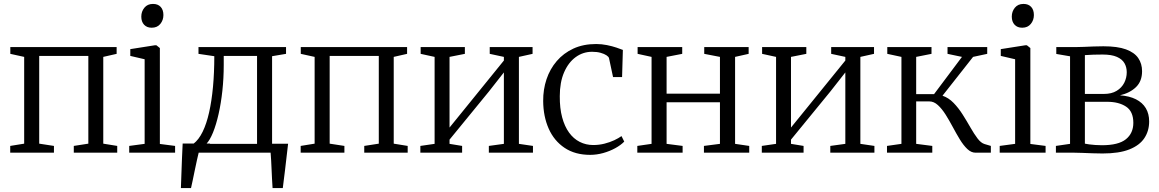

<svg xmlns="http://www.w3.org/2000/svg" viewBox="-20 -777 5896 977"><path d="M32 0V-34.5L103 -46V-487.5L32.5 -503V-537.5H573.5V-503L505.5 -487.5V-46L576.5 -34.5V0H355.5V-34.5L429.5 -46V-492.5H179.5V-46L254.5 -34.5V0Z M637.5 0V-34.5L716 -45V-475.5L643 -492.5V-527L767 -546.5H776L793.5 -532.5V-44.5L871 -34.5V0ZM751.5 -636Q727.5 -636 713.2 -651.2Q699 -666.5 699 -692.5Q699 -718.5 714.8 -737.8Q730.5 -757 758 -757H759Q783.5 -757 797.5 -742Q811.5 -727 811.5 -700.5Q811.5 -674.5 795.8 -655.2Q780 -636 752.5 -636Z M950.5 0V-43.5L964.5 -45.5Q991 -65.5 1011 -106.2Q1031 -147 1044 -204.8Q1057 -262.5 1063.8 -335Q1070.5 -407.5 1070.5 -491L990 -503V-537.5H1435.5V-503L1364.5 -491V0ZM1030 -45H1288V-492.5H1118.5V-447Q1118.5 -379 1111.5 -314.8Q1104.5 -250.5 1092.2 -196.5Q1080 -142.5 1064 -103Q1048 -63.5 1030 -45ZM900.5 180Q902 143 903.2 105.5Q904.5 68 906 29.8Q907.5 -8.5 909.5 -46.5H1049.5L992.5 -6.5Q988 11 982.5 36.2Q977 61.5 971.2 89.2Q965.5 117 960.5 141Q955.5 165 952 180ZM1367 180Q1365.5 157 1364.2 133.2Q1363 109.5 1362 86Q1361 62.5 1359.8 40.5Q1358.5 18.5 1357 -0.5L1313.5 -45.5H1446Q1443.5 -23.5 1440.8 -1Q1438 21.5 1435.5 44.5Q1433 67.5 1430.2 90.2Q1427.5 113 1424.5 135.5Q1421.5 158 1419 180Z M1510 0V-34.5L1581 -46V-487.5L1510.5 -503V-537.5H2051.5V-503L1983.5 -487.5V-46L2054.5 -34.5V0H1833.5V-34.5L1907.5 -46V-492.5H1657.5V-46L1732.5 -34.5V0Z M2119 0V-34.5L2191.5 -45V-487.5L2120.5 -503V-537.5H2345.5V-503L2267.5 -487.5V-128L2338.5 -215.5L2544 -469V-487.5L2472 -503V-537.5H2690V-503L2620.5 -487.5V-45L2692 -34.5V0H2467.5V-34.5L2544 -45V-408.5L2467.5 -311L2267.5 -66.5V-45L2331.5 -34.5V0Z M2983 11Q2906 11 2852.8 -24.8Q2799.5 -60.5 2772 -122.5Q2744.5 -184.5 2744 -263Q2743.5 -321.5 2761 -373.8Q2778.5 -426 2813 -466.2Q2847.5 -506.5 2897.8 -529.8Q2948 -553 3013.5 -553Q3041.5 -553 3068.5 -547.5Q3095.5 -542 3116.8 -534.8Q3138 -527.5 3149.5 -523L3145.5 -385H3099.5L3079 -481Q3077.5 -488 3066.2 -495.5Q3055 -503 3036.5 -508.2Q3018 -513.5 2993 -513.5Q2946.5 -513.5 2909.2 -486.2Q2872 -459 2850.2 -408.5Q2828.5 -358 2828.5 -287.5Q2828 -226.5 2840.5 -180Q2853 -133.5 2875.8 -102.2Q2898.5 -71 2930 -55Q2961.5 -39 2999 -39Q3028.5 -39 3056 -46Q3083.5 -53 3105.8 -63.5Q3128 -74 3142.5 -84.5L3156.5 -56.5Q3139 -38.5 3110.8 -23Q3082.5 -7.5 3049.2 1.8Q3016 11 2983 11Z M3223 0V-34.5L3295.5 -45V-487.5L3224.5 -503V-537.5H3451.5V-503L3372 -487.5V-300.5H3643.5V-487.5L3563.5 -503V-537.5H3789.5V-503L3720.5 -487.5V-45L3792.5 -34.5V0H3562V-34.5L3643.5 -45V-256.5H3372V-45L3453.5 -34.5V0Z M3856.5 0V-34.5L3929 -45V-487.5L3858 -503V-537.5H4083V-503L4005 -487.5V-128L4076 -215.5L4281.5 -469V-487.5L4209.5 -503V-537.5H4427.5V-503L4358 -487.5V-45L4429.5 -34.5V0H4205V-34.5L4281.5 -45V-408.5L4205 -311L4005 -66.5V-45L4069 -34.5V0Z M4493.5 0V-34.5L4567 -45V-487.5L4495 -503V-537.5H4720V-503L4642 -487.5V-298H4733L4875 -487.5L4801.5 -503V-537.5H5003.5V-503L4931.5 -487.5L4776 -290Q4807 -279.5 4832.2 -253.5Q4857.5 -227.5 4878.5 -194.2Q4899.5 -161 4918 -128.5Q4936.5 -96 4954 -72.8Q4971.5 -49.5 4990 -44L5022 -34.5V0H4944Q4922 0 4902.2 -18.8Q4882.5 -37.5 4864.2 -67.5Q4846 -97.5 4828.2 -130.8Q4810.5 -164 4791.8 -193.8Q4773 -223.5 4752.5 -242.2Q4732 -261 4709 -261H4642V-45L4724 -34.5V0Z M5067 0V-34.5L5145.5 -45V-475.5L5072.5 -492.5V-527L5196.5 -546.5H5205.5L5223 -532.5V-44.5L5300.5 -34.5V0ZM5181 -636Q5157 -636 5142.8 -651.2Q5128.5 -666.5 5128.5 -692.5Q5128.5 -718.5 5144.2 -737.8Q5160 -757 5187.5 -757H5188.5Q5213 -757 5227 -742Q5241 -727 5241 -700.5Q5241 -674.5 5225.2 -655.2Q5209.5 -636 5182 -636Z M5590.5 4Q5568.5 4 5540.5 3Q5512.5 2 5487.2 1Q5462 0 5447.5 0H5353V-34.5L5425 -45V-490.5L5355 -502.5V-537.5H5456.5Q5472.5 -537.5 5495.5 -538.5Q5518.5 -539.5 5544.2 -540.5Q5570 -541.5 5594.5 -541.5Q5666.5 -541.5 5709.5 -525.8Q5752.5 -510 5772 -481.5Q5791.5 -453 5791.5 -414.5Q5791.5 -364 5760.8 -334Q5730 -304 5679 -292Q5727 -288.5 5760.2 -271.8Q5793.5 -255 5810.5 -226.5Q5827.5 -198 5827.5 -159Q5827.5 -111 5803.2 -74.2Q5779 -37.5 5727 -16.8Q5675 4 5590.5 4ZM5587 -38Q5671.5 -38 5709.2 -68.5Q5747 -99 5747 -152Q5747 -210 5710 -234.5Q5673 -259 5614 -259H5500.5V-46Q5509 -44 5523 -42.2Q5537 -40.5 5553.5 -39.2Q5570 -38 5587 -38ZM5500.5 -299H5597Q5636.5 -299 5662.2 -314.8Q5688 -330.5 5700.8 -355.8Q5713.5 -381 5713.5 -409.5Q5713.5 -435 5702 -455.2Q5690.5 -475.5 5663.5 -487.5Q5636.5 -499.5 5590.5 -499.5Q5567 -499.5 5543.8 -498.8Q5520.5 -498 5500.5 -496.5Z"/></svg>

Font: Merriweather 60pt Light
Style: Regular
Weight: 300
Version: Version 2.100